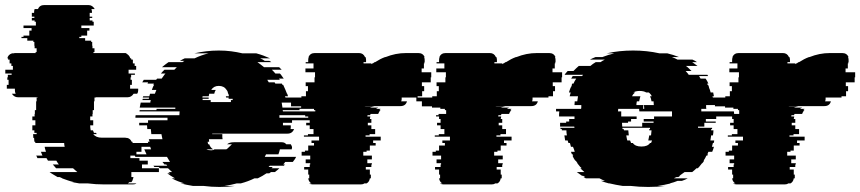

<svg xmlns="http://www.w3.org/2000/svg" viewBox="-20 -730 3405 760"><path d="M520 -114H496V-104H532V-94H565V-79H542V-64H609V-49H500V-29H508V-27Q508 -25 507 -24Q505 -14 500 -9H492Q488 -5 486 -4H520Q515 0 506 0H393Q376 0 359.5 -1Q343 -2 328 -4H294Q287 -5 280 -6.5Q273 -8 265 -9H273Q260 -12 248.5 -16Q237 -20 226 -24H227Q224 -26 221 -27Q218 -28 216 -29H208Q200 -34 192 -38.5Q184 -43 176 -49H286Q282 -53 277.5 -56.5Q273 -60 269 -64H202L189 -79H213Q210 -83 207.5 -86.5Q205 -90 203 -94H170L164 -104H128Q127 -106 126 -109Q125 -112 123 -114H148L142 -129H162L159 -139Q157 -145 157 -149H236Q235 -153 234.5 -156.5Q234 -160 234 -164H120Q120 -166 119.5 -167Q119 -168 119 -169H116Q116 -173 115.5 -176.5Q115 -180 115 -184H112Q112 -188 111.5 -191.5Q111 -195 111 -199H125V-204H116V-214H108V-234H120V-254H108V-269H117V-279H118V-294H123V-329H125V-344H130V-345H51Q36 -345 27 -359H42Q39 -365 39 -372V-379H7V-394H14V-414H9V-424H11V-434H26V-439H1V-454H31V-469H25V-479H18V-494H12V-499H9Q12 -514 28 -519H34Q37 -520 42 -520H121V-524H125V-539H117V-549H116V-564H112V-569H88V-579H65V-584H73V-589H96V-609H105V-619H73V-629H122V-644H117V-649H106V-659H116V-664H106V-679H115V-683Q115 -688 117 -694H130Q137 -710 155 -710H330Q346 -710 355 -694H342Q344 -688 344 -683V-679H335V-664H345V-659H335V-649H346V-644H351V-629H302V-619H334V-609H325V-589H302V-584H294V-579H317V-569H341V-564H345V-549H346V-539H354V-524H350V-520H476Q481 -520 483 -519H477Q491 -514 496 -499H499Q499 -498 499.5 -497Q500 -496 500 -494H506V-479H513V-469H519V-454H489V-439H514V-434H499V-424H497V-414H502V-394H495V-379H527V-372Q527 -368 526 -365Q525 -362 523 -359H509Q500 -345 485 -345H359V-344H354V-329H352V-294H347V-279H346V-269H337V-254H349V-234H337Q337 -229 337.5 -224Q338 -219 339 -214H348Q350 -208 352 -204H360L363 -199H349Q360 -185 383 -185H474Q479 -185 481 -184H484Q496 -181 501 -169H504Q504 -168 504.5 -167Q505 -166 505 -164H619Q619 -163 619.5 -161.5Q620 -160 620 -158V-149H540V-129H520Z M1086 -274V-264H1213V-254H1136V-244H1100V-234H1131V-228Q1131 -222 1130 -219H1144Q1137 -201 1118 -201H820V-199H860V-196Q860 -192 860 -187.5Q860 -183 861 -179H807Q807 -176 807.5 -173.5Q808 -171 808 -169H802Q802 -165 804 -159H808Q813 -145 824 -139H797Q804 -135 816 -135Q824 -135 829 -139H876Q880 -141 883.5 -145Q887 -149 892 -153L898 -159H879Q888 -167 906 -167H1095Q1107 -167 1113 -159H1131Q1136 -152 1136 -145Q1135 -143 1135 -139H1088Q1086 -129 1082 -119H1033Q1030 -114 1028 -109H1152Q1150 -104 1146.5 -99Q1143 -94 1139 -89H1109Q1105 -83 1101 -79H1108Q1107 -78 1106 -77Q1105 -76 1104 -74H1048L1043 -69H1060Q1059 -68 1057.5 -67Q1056 -66 1055 -64H1086Q1079 -57 1068 -49H1053Q1052 -48 1050 -47Q1048 -46 1046 -44H1035Q1019 -33 1000 -24H987Q975 -18 961.5 -13Q948 -8 933 -4H917Q906 -1 894 1.5Q882 4 868 6H910Q896 8 881 9Q866 10 849 10Q833 10 817 9Q801 8 786 6H744Q731 4 719 1.5Q707 -1 695 -4H711Q684 -11 660 -24H673Q655 -34 642 -44H653Q651 -46 649.5 -47Q648 -48 646 -49H661Q657 -53 653 -56.5Q649 -60 645 -64H613L608 -69H591Q590 -71 589 -72Q588 -73 587 -74H642Q641 -76 638 -79H631Q629 -81 627 -84Q625 -87 623 -89H653Q650 -94 647 -99Q644 -104 641 -109H516Q513 -114 511 -119H560L551 -139H578Q576 -144 574.5 -149Q573 -154 571 -159H568L565 -169H572L569 -179H623Q622 -184 621 -189Q620 -194 619 -199H579L577 -219H563Q563 -223 562.5 -226.5Q562 -230 562 -234H531V-244H566V-254H643V-264H516V-266Q516 -271 517 -274H690Q690 -278 690.5 -281.5Q691 -285 691 -289H532Q532 -291 532.5 -292Q533 -293 533 -294H599Q599 -297 600 -299H674V-304H533Q534 -309 535 -314Q536 -319 537 -324H575Q575 -328 577 -334H544Q544 -336 544.5 -337Q545 -338 545 -339H569Q569 -341 569.5 -342Q570 -343 570 -344H545L547 -349H571L574 -359H593L599 -374H581Q583 -379 585 -384.5Q587 -390 590 -394H587L589 -399H564Q566 -403 566 -404H543L549 -414H598Q599 -416 602 -419H620Q624 -424 627.5 -429.5Q631 -435 635 -439H617Q620 -443 623.5 -446.5Q627 -450 631 -454H670L680 -464H621Q634 -475 647 -484H702L710 -489H692Q700 -494 711 -499H750Q777 -512 806 -519H750Q772 -524 796 -527Q820 -530 846 -530Q872 -530 895 -527Q918 -524 939 -519H994Q1009 -515 1022.5 -510Q1036 -505 1049 -499H1010Q1015 -497 1019.5 -494.5Q1024 -492 1028 -489H1046Q1048 -488 1050 -487Q1052 -486 1054 -484H999Q1012 -475 1025 -464H1085L1095 -454H1056Q1060 -450 1063.5 -446.5Q1067 -443 1070 -439H1088Q1092 -435 1095.5 -429.5Q1099 -424 1103 -419H1084Q1085 -417 1088 -414H1038L1044 -404H1067L1070 -399H1096Q1096 -398 1098 -394H1101L1110 -374L1116 -359H1117L1120 -349H1108L1110 -344H1119L1121 -339H1137Q1137 -338 1137.5 -337Q1138 -336 1138 -334H1130L1133 -324H1095L1098 -304H1239V-299H1165Q1165 -298 1165.5 -297Q1166 -296 1166 -294H1099Q1100 -292 1100 -289H1259Q1259 -285 1259 -281.5Q1259 -278 1260 -274ZM782 -339V-334H814V-326H894V-334H901V-339H885V-344H875Q875 -347 874 -349H886Q886 -353 884 -359H883Q882 -368 877 -374Q867 -390 846 -390Q826 -390 816 -374H834Q830 -368 828 -359H808Q808 -357 807.5 -354.5Q807 -352 806 -349H782Q782 -346 781 -344H806V-339Z M1649 -444H1687V-424H1685V-404H1650V-389H1659V-369H1651V-349H1633V-344H1570V-337Q1570 -335 1569.5 -333Q1569 -331 1568 -329H1591Q1586 -310 1565 -310H1436Q1432 -310 1428.5 -310Q1425 -310 1422 -309H1462Q1457 -308 1453 -307Q1449 -306 1444 -304H1477Q1474 -303 1468 -299H1487L1481 -294H1486Q1480 -288 1477 -279H1447Q1445 -275 1445 -274H1435Q1435 -273 1434.5 -272Q1434 -271 1434 -269H1446Q1445 -267 1445 -264.5Q1445 -262 1444 -259H1450V-244H1436V-234H1450V-219H1465V-199H1443V-194H1427V-189H1487V-174H1457V-164H1467V-154H1444V-134H1431V-129H1418V-114H1452V-99H1434V-84H1452V-79H1450V-69H1428V-59H1444V-39H1448V-24H1444Q1442 -10 1431 -4H1422Q1417 0 1408 0H1218Q1209 0 1204 -4H1213Q1202 -10 1200 -24H1204V-39H1200V-59H1184V-69H1206V-79H1208V-84H1190V-99H1208V-114H1174V-129H1187V-134H1200V-154H1223V-164H1213V-174H1243V-189H1183V-194H1199V-199H1221V-219H1206V-234H1192V-244H1206V-259H1200V-269H1188V-274H1198V-279H1228V-294H1223V-299H1205V-304H1172V-309H1132V-329H1110V-344H1173V-349H1191V-369H1199V-389H1190V-404H1225V-424H1227V-444H1189V-459H1221V-479H1190V-484H1200V-493Q1200 -498 1202 -504H1201Q1208 -520 1226 -520H1401Q1418 -520 1425 -504H1427Q1429 -498 1429 -493V-484H1419V-479H1450V-476L1454 -479H1456Q1458 -481 1460 -482Q1462 -483 1463 -484H1465Q1485 -497 1504 -504H1506Q1526 -512 1546 -516Q1566 -520 1588 -520H1636Q1654 -520 1661 -504H1659Q1661 -498 1661 -493V-484H1660V-479H1658V-459H1649Z M2167 -444H2205V-424H2203V-404H2168V-389H2177V-369H2169V-349H2151V-344H2088V-337Q2088 -335 2087.5 -333Q2087 -331 2086 -329H2109Q2104 -310 2083 -310H1954Q1950 -310 1946.5 -310Q1943 -310 1940 -309H1980Q1975 -308 1971 -307Q1967 -306 1962 -304H1995Q1992 -303 1986 -299H2005L1999 -294H2004Q1998 -288 1995 -279H1965Q1963 -275 1963 -274H1953Q1953 -273 1952.5 -272Q1952 -271 1952 -269H1964Q1963 -267 1963 -264.5Q1963 -262 1962 -259H1968V-244H1954V-234H1968V-219H1983V-199H1961V-194H1945V-189H2005V-174H1975V-164H1985V-154H1962V-134H1949V-129H1936V-114H1970V-99H1952V-84H1970V-79H1968V-69H1946V-59H1962V-39H1966V-24H1962Q1960 -10 1949 -4H1940Q1935 0 1926 0H1736Q1727 0 1722 -4H1731Q1720 -10 1718 -24H1722V-39H1718V-59H1702V-69H1724V-79H1726V-84H1708V-99H1726V-114H1692V-129H1705V-134H1718V-154H1741V-164H1731V-174H1761V-189H1701V-194H1717V-199H1739V-219H1724V-234H1710V-244H1724V-259H1718V-269H1706V-274H1716V-279H1746V-294H1741V-299H1723V-304H1690V-309H1650V-329H1628V-344H1691V-349H1709V-369H1717V-389H1708V-404H1743V-424H1745V-444H1707V-459H1739V-479H1708V-484H1718V-493Q1718 -498 1720 -504H1719Q1726 -520 1744 -520H1919Q1936 -520 1943 -504H1945Q1947 -498 1947 -493V-484H1937V-479H1968V-476L1972 -479H1974Q1976 -481 1978 -482Q1980 -483 1981 -484H1983Q2003 -497 2022 -504H2024Q2044 -512 2064 -516Q2084 -520 2106 -520H2154Q2172 -520 2179 -504H2177Q2179 -498 2179 -493V-484H2178V-479H2176V-459H2167Z M2885 -289Q2886 -284 2886 -279Q2886 -274 2886 -269H2815V-259H2774V-249H2813V-244H2768V-229H2743V-224H2799Q2799 -221 2798 -219H2795V-214H2804V-213Q2804 -209 2803.5 -204Q2803 -199 2802 -194H2795L2792 -174H2807Q2807 -170 2805 -164H2802Q2801 -160 2800 -156.5Q2799 -153 2798 -149H2806Q2805 -144 2803 -139Q2801 -134 2799 -129H2784L2780 -119H2782Q2780 -115 2780 -114H2776Q2772 -104 2765 -94H2767Q2766 -92 2764 -89Q2762 -86 2760 -84H2759L2747 -69Q2746 -68 2745 -67Q2744 -66 2742 -64H2737Q2733 -60 2729 -56.5Q2725 -53 2720 -49H2690L2669 -34H2673Q2671 -33 2669 -32Q2667 -31 2665 -29H2658Q2656 -28 2653 -27Q2650 -26 2648 -24H2702Q2697 -21 2691 -18.5Q2685 -16 2679 -14H2662Q2655 -11 2647 -8.5Q2639 -6 2631 -4H2635Q2623 -1 2610 1.5Q2597 4 2583 6H2614Q2598 8 2581 9Q2564 10 2546 10Q2527 10 2510.5 9Q2494 8 2477 6H2445Q2432 4 2418.5 1.5Q2405 -1 2393 -4H2390Q2382 -6 2374.5 -8.5Q2367 -11 2359 -14H2375Q2370 -16 2364 -18.5Q2358 -21 2353 -24H2299L2290 -29H2297L2288 -34H2284Q2272 -42 2263 -49H2293Q2289 -53 2285 -56.5Q2281 -60 2277 -64H2282Q2281 -66 2280 -67Q2279 -68 2277 -69L2265 -84H2266L2259 -94H2257Q2250 -104 2246 -114H2249Q2247 -118 2247 -119H2244L2240 -129H2255Q2254 -134 2252 -139Q2250 -144 2248 -149H2240Q2239 -153 2238 -156.5Q2237 -160 2236 -164H2230L2227 -174H2217L2214 -194H2224Q2223 -199 2222.5 -204Q2222 -209 2222 -213V-214H2204V-219H2199Q2199 -221 2198.5 -222Q2198 -223 2198 -224H2254Q2254 -227 2253 -229H2197V-244H2221V-249H2233V-259H2254V-269H2193Q2193 -274 2193 -279Q2193 -284 2194 -289H2181V-299H2280Q2281 -302 2281 -307V-314H2254Q2254 -318 2254.5 -321.5Q2255 -325 2255 -329H2265L2268 -349H2235Q2236 -353 2237 -356.5Q2238 -360 2239 -364H2232Q2234 -369 2235.5 -374.5Q2237 -380 2239 -384H2240Q2241 -386 2242 -389Q2243 -392 2244 -394H2243Q2243 -395 2245 -399H2250Q2254 -409 2261 -419H2241L2247 -429H2284Q2285 -431 2288 -434H2215Q2217 -438 2220.5 -441.5Q2224 -445 2227 -449H2250Q2255 -454 2260.5 -459.5Q2266 -465 2271 -469H2317Q2326 -477 2338 -484H2357Q2361 -487 2365.5 -489.5Q2370 -492 2374 -494H2315Q2324 -499 2337 -504H2364Q2387 -513 2412 -519H2382Q2431 -530 2486 -530Q2541 -530 2590 -519H2621Q2646 -513 2668 -504H2640Q2653 -499 2662 -494H2721Q2726 -492 2730.5 -489.5Q2735 -487 2739 -484H2720L2741 -469H2695Q2701 -465 2706.5 -459.5Q2712 -454 2717 -449H2694Q2697 -445 2700.5 -441.5Q2704 -438 2706 -434H2780L2783 -429H2747L2753 -419H2773Q2780 -409 2784 -399H2779Q2781 -395 2781 -394H2783L2787 -384H2786Q2788 -380 2790 -374.5Q2792 -369 2793 -364H2803L2806 -349H2800Q2802 -345 2802.5 -339.5Q2803 -334 2804 -329H2812Q2813 -325 2813 -321.5Q2813 -318 2814 -314H2775V-307Q2775 -302 2776 -299H2756V-289ZM2501 -329Q2500 -325 2499.5 -321.5Q2499 -318 2499 -314H2527Q2526 -311 2526 -308Q2526 -305 2526 -302V-299H2530V-302Q2530 -305 2529.5 -308Q2529 -311 2529 -314H2568Q2568 -318 2567.5 -321.5Q2567 -325 2567 -329H2559Q2558 -335 2556.5 -340Q2555 -345 2553 -349H2560Q2556 -358 2548 -364H2538Q2528 -370 2512 -370Q2496 -370 2487 -364H2494Q2490 -361 2487 -357.5Q2484 -354 2482 -349H2515Q2514 -345 2512.5 -340Q2511 -335 2510 -329ZM2569 -269H2640V-289H2511Q2510 -293 2510 -299H2427Q2427 -293 2426 -289H2439V-269H2500V-259H2478V-249H2466V-244H2442Q2442 -240 2442.5 -236.5Q2443 -233 2443 -229H2522V-244H2567V-249H2528V-259H2569ZM2553 -219V-224H2444V-219H2449V-218Q2449 -217 2449.5 -216Q2450 -215 2450 -214H2467Q2468 -209 2468 -204Q2468 -199 2469 -194H2459Q2461 -181 2463 -174H2474Q2476 -168 2478 -164H2485Q2494 -150 2519 -150Q2544 -150 2553 -164H2557Q2558 -166 2559 -168.5Q2560 -171 2561 -174H2546Q2547 -179 2548 -183.5Q2549 -188 2550 -194H2557Q2558 -199 2558 -204Q2558 -209 2559 -214H2550V-219Z M3327 -444H3365V-424H3363V-404H3328V-389H3337V-369H3329V-349H3311V-344H3248V-337Q3248 -335 3247.5 -333Q3247 -331 3246 -329H3269Q3264 -310 3243 -310H3114Q3110 -310 3106.5 -310Q3103 -310 3100 -309H3140Q3135 -308 3131 -307Q3127 -306 3122 -304H3155Q3152 -303 3146 -299H3165L3159 -294H3164Q3158 -288 3155 -279H3125Q3123 -275 3123 -274H3113Q3113 -273 3112.5 -272Q3112 -271 3112 -269H3124Q3123 -267 3123 -264.5Q3123 -262 3122 -259H3128V-244H3114V-234H3128V-219H3143V-199H3121V-194H3105V-189H3165V-174H3135V-164H3145V-154H3122V-134H3109V-129H3096V-114H3130V-99H3112V-84H3130V-79H3128V-69H3106V-59H3122V-39H3126V-24H3122Q3120 -10 3109 -4H3100Q3095 0 3086 0H2896Q2887 0 2882 -4H2891Q2880 -10 2878 -24H2882V-39H2878V-59H2862V-69H2884V-79H2886V-84H2868V-99H2886V-114H2852V-129H2865V-134H2878V-154H2901V-164H2891V-174H2921V-189H2861V-194H2877V-199H2899V-219H2884V-234H2870V-244H2884V-259H2878V-269H2866V-274H2876V-279H2906V-294H2901V-299H2883V-304H2850V-309H2810V-329H2788V-344H2851V-349H2869V-369H2877V-389H2868V-404H2903V-424H2905V-444H2867V-459H2899V-479H2868V-484H2878V-493Q2878 -498 2880 -504H2879Q2886 -520 2904 -520H3079Q3096 -520 3103 -504H3105Q3107 -498 3107 -493V-484H3097V-479H3128V-476L3132 -479H3134Q3136 -481 3138 -482Q3140 -483 3141 -484H3143Q3163 -497 3182 -504H3184Q3204 -512 3224 -516Q3244 -520 3266 -520H3314Q3332 -520 3339 -504H3337Q3339 -498 3339 -493V-484H3338V-479H3336V-459H3327Z"/></svg>

Font: Rubik Glitch
Style: Regular
Weight: 400
Designer: Hubert and Fischer, NaN
Foundry: Hubert and Fischer, NaN
Version: Version 2.200